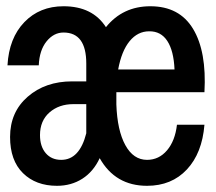

<svg xmlns="http://www.w3.org/2000/svg" viewBox="-20 -582 690 614"><path d="M162.1 12.2Q94.7 12.2 53.5 -28.3Q12.2 -68.8 12.2 -144Q12.2 -223.6 68.6 -272.7Q125 -321.8 210.9 -321.8H255.9V-378.9Q255.9 -478 183.1 -478Q151.9 -478 128.9 -449.7Q106 -421.4 104 -373H3.9Q8.8 -460.4 57.9 -511.2Q106.9 -562 183.1 -562Q275.9 -562 318.8 -495.1Q372.6 -562 460.9 -562Q553.7 -562 597.4 -489.7Q641.1 -417.5 633.8 -287.1H352.1V-248Q355 -164.6 380.9 -117.7Q406.7 -70.8 450.2 -70.8Q488.3 -70.8 514.2 -101.3Q540 -131.8 545.9 -183.1H633.8Q626.5 -92.3 577.6 -40Q528.8 12.2 450.2 12.2Q348.6 12.2 298.8 -76.2Q278.8 -33.2 243.4 -10.5Q208 12.2 162.1 12.2ZM457 -481.9Q420.4 -481.9 394.5 -450.4Q368.7 -418.9 357.9 -359.9H538.1Q535.6 -419.4 515.1 -450.9Q494.6 -482.4 457 -481.9ZM175.8 -70.8Q234.4 -70.8 255.9 -155.8V-249H214.8Q168.5 -249 138.2 -222.4Q107.9 -195.8 107.9 -149.9Q107.9 -113.8 126.2 -92.3Q144.5 -70.8 175.8 -70.8Z"/></svg>

Font: Azeret Mono
Style: Regular
Weight: 400
Designer: Martin Vácha
Foundry: Displaay
Version: Version 1.002